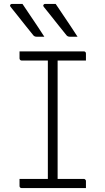

<svg xmlns="http://www.w3.org/2000/svg" viewBox="-20 -963 540 983"><path d="M95 -943Q116 -912 134 -885Q152 -858 170 -831.5Q188 -805 207 -775Q201 -775 194.5 -775Q188 -775 181 -775Q174 -775 167 -775Q161 -775 156.5 -777.5Q152 -780 150 -783Q129 -809 115 -826.5Q101 -844 89.5 -858.5Q78 -873 65 -889.5Q52 -906 34 -928Q30 -933 32.5 -938Q35 -943 41 -943Q51 -943 58.5 -943Q66 -943 75 -943Q84 -943 95 -943ZM265 -943Q286 -912 304 -885Q322 -858 340 -831.5Q358 -805 377 -775Q371 -775 364.5 -775Q358 -775 351 -775Q344 -775 337 -775Q331 -775 326.5 -777.5Q322 -780 320 -783Q299 -809 285 -826.5Q271 -844 259.5 -858.5Q248 -873 235 -889.5Q222 -906 204 -928Q200 -933 202.5 -938Q205 -943 211 -943Q221 -943 228.5 -943Q236 -943 244.5 -943Q253 -943 265 -943ZM275 -20H222L225 -31Q225 -51 225 -72Q225 -93 225 -114Q225 -185 225 -255.5Q225 -326 225 -396.5Q225 -467 225 -538Q225 -609 225 -680H281L275 -669Q275 -653 275 -636Q275 -619 275 -602Q275 -529 275 -456.5Q275 -384 275 -311Q275 -238 275 -165.5Q275 -93 275 -20ZM420 0H91Q88 0 86 -1Q84 -2 82.5 -3.5Q81 -5 80.5 -7Q80 -9 80 -11Q80 -18 80 -23.5Q80 -29 80 -35Q80 -41 80 -47H409Q412 -47 414.5 -45.5Q417 -44 418.5 -41.5Q420 -39 420 -36Q420 -30 420 -24Q420 -18 420 -12.5Q420 -7 420 0ZM80 -700H409Q414 -700 417 -697Q420 -694 420 -689Q420 -684 420 -679.5Q420 -675 420 -671Q420 -667 420 -662.5Q420 -658 420 -653H91Q86 -653 83 -656.5Q80 -660 80 -664Q80 -669 80 -673.5Q80 -678 80 -682Q80 -686 80 -690.5Q80 -695 80 -700Z"/></svg>

Font: Recursive Sans Linear Light
Style: Regular
Weight: 300
Version: Version 1.085